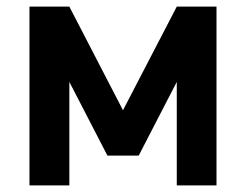

<svg xmlns="http://www.w3.org/2000/svg" viewBox="-20 -560 744 580"><path d="M69 0V-540H189.5L351.5 -227L514 -540H634V0H514V-312.5L399 -90H304.5L189.5 -312.5V0Z"/></svg>

Font: Vela Sans Bd
Style: Bold
Weight: 700
Designer: Principal design: Mikhail Sharanda - project Manrope.
Design modification: Ravid Balaliev
Foundry: Mikhail Sharanda
Version: Version 1.001